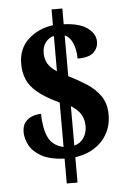

<svg xmlns="http://www.w3.org/2000/svg" viewBox="-57 -802 608 922"><g transform="rotate(-5 246.5 -340.5)"><path d="M227 -41Q155 -44 114.5 -67.5Q74 -91 58 -123Q42 -155 42 -184Q42 -214 55.5 -231.5Q69 -249 90 -257Q111 -265 133 -265Q134 -194 154 -151.5Q174 -109 227 -97V-311Q161 -342 124 -372.5Q87 -403 73 -437Q59 -471 59 -512Q59 -585 107 -629.5Q155 -674 227 -684V-760H279V-684Q355 -681 393 -653Q431 -625 431 -587Q431 -557 409 -535.5Q387 -514 331 -514Q331 -557 317 -589Q303 -621 279 -630V-434Q325 -411 365.5 -385Q406 -359 431 -322.5Q456 -286 456 -233Q456 -158 408.5 -106.5Q361 -55 279 -43V79H227ZM227 -632Q205 -628 188 -607.5Q171 -587 171 -554Q171 -525 184 -503Q197 -481 227 -462ZM279 -99Q309 -107 325 -131.5Q341 -156 341 -188Q341 -219 327 -243.5Q313 -268 279 -289Z"/></g></svg>

Font: Noto Serif Georgian Condensed ExtraBold
Style: Regular
Weight: 800
Width: 3
Designer: Monotype Design Team, Akaki Razmadze
Foundry: Google LLC
Version: Version 2.003; ttfautohint (v1.8.4.7-5d5b)